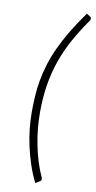

<svg xmlns="http://www.w3.org/2000/svg" viewBox="-99 -804 489 977"><g transform="rotate(10 146.0 -315.0)"><path d="M119.5 -225Q119.5 -185.5 123.5 -143.5Q127.5 -101.5 135.8 -59.8Q144 -18 156.5 22.2Q169 62.5 185.5 98.5Q187.5 103 187.5 107Q187.5 111.5 185.2 114.5Q183 117.5 179.5 119.5L158 132Q136.5 88 121.5 42.5Q106.5 -3 96.8 -47.8Q87 -92.5 82.5 -135.8Q78 -179 78 -219Q78 -262 80.5 -303.2Q83 -344.5 90.5 -386Q98 -427.5 111 -470.2Q124 -513 145.2 -559Q166.5 -605 196.5 -655.2Q226.5 -705.5 267.5 -762.5L286.5 -750Q292 -746.5 292 -741Q292 -736.5 287.5 -729Q246 -669.5 214.5 -612.5Q183 -555.5 162 -495.5Q141 -435.5 130.2 -369.2Q119.5 -303 119.5 -225Z"/></g></svg>

Font: Lato TR Light
Style: Italic
Weight: 300
Italic angle: -12°
Designer: Lukasz Dziedzic
Foundry: Lukasz Dziedzic
Version: Version 1.104 2013